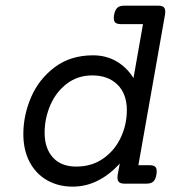

<svg xmlns="http://www.w3.org/2000/svg" viewBox="-20 -661 640 691"><path d="M574.7 -619.1Q574.7 -611.8 573.7 -607.4L478 -66.4H518.1Q531.7 -66.4 537.8 -61.5Q543.9 -56.6 543.9 -44.9Q543.9 -37.6 543 -33.2Q540 -15.1 531.7 -7.6Q523.4 0 506.8 0H429.2Q415.5 0 409.2 -4.9Q402.8 -9.8 402.8 -21.5Q402.8 -28.8 403.8 -33.2L411.1 -72.3Q334.5 10.7 241.7 10.7Q189.5 10.7 149.2 -12.5Q108.9 -35.6 86.4 -78.4Q64 -121.1 64 -178.7Q64 -246.1 92 -311.3Q120.1 -376.5 177 -419.2Q233.9 -461.9 314.9 -461.9Q362.3 -461.9 399.7 -439.9Q437 -418 460.4 -379.9L494.6 -574.2H415.5Q401.9 -574.2 395.8 -579.1Q389.6 -584 389.6 -595.7Q389.6 -603 390.6 -607.4Q394 -625.5 402.3 -633.1Q410.6 -640.6 427.2 -640.6H548.8Q562.5 -640.6 568.6 -635.7Q574.7 -630.9 574.7 -619.1ZM140.6 -183.1Q140.6 -127.4 170.2 -94.5Q199.7 -61.5 254.4 -61.5Q310.1 -61.5 351.3 -90.3Q392.6 -119.1 414.6 -165.8Q436.5 -212.4 436.5 -264.2Q436.5 -323.2 402.8 -356.4Q369.1 -389.6 312 -389.6Q259.8 -389.6 220.7 -359.9Q181.6 -330.1 161.1 -282.5Q140.6 -234.9 140.6 -183.1Z"/></svg>

Font: Courier Prime
Style: Italic
Weight: 400
Italic angle: -10°
Designer: Alan Dague-Greene
Foundry: Quote-Unquote Apps
Version: Version 3.018